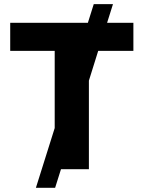

<svg xmlns="http://www.w3.org/2000/svg" viewBox="-20 -817 693 927"><path d="M244.1 -198.7V-571.3H29.3V-707H404.3L432.6 -796.9H525.4L497.1 -707H624V-571.3H454.1L409.2 -427.7V0H274.4L246.1 89.8H153.3Z"/></svg>

Font: Pretendard ExtraBold
Style: Regular
Weight: 800
Designer: Base glyphs from Inter by Rasmus Andersson; Hangeul glyphs from Noto Sans CJK(Source Han Sans) by Jang Soo-young and Kan
Foundry: Kil Hyung-jin
Version: Version 1.309